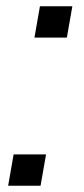

<svg xmlns="http://www.w3.org/2000/svg" viewBox="-20 -593 269 613"><path d="M23.5 -100 6 0H109.5L127 -100ZM107.5 -573 90 -473H193.5L211 -573Z"/></svg>

Font: Anybody Expanded
Style: Italic
Weight: 400
Width: 7
Italic angle: -10°
Version: Version 1.113;gftools[0.9.25]